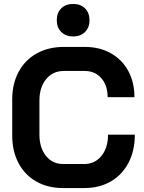

<svg xmlns="http://www.w3.org/2000/svg" viewBox="-20 -946 728 974"><path d="M42 -258V-442Q42 -521 74.5 -581.5Q107 -642 166.5 -675Q226 -708 304 -708H410Q485 -708 542 -676Q599 -644 630.5 -586.5Q662 -529 662 -453H526Q526 -513 494 -549.5Q462 -586 410 -586H304Q248 -586 214 -544.5Q180 -503 180 -436V-264Q180 -197 213 -155.5Q246 -114 300 -114H408Q461 -114 494.5 -155Q528 -196 528 -263H664Q664 -182 632 -120.5Q600 -59 542 -25.5Q484 8 408 8H300Q223 8 164.5 -25Q106 -58 74 -118.5Q42 -179 42 -258ZM268 -843Q268 -881 290.5 -903.5Q313 -926 351 -926Q389 -926 411.5 -903.5Q434 -881 434 -843Q434 -806 411 -783.5Q388 -761 351 -761Q314 -761 291 -783.5Q268 -806 268 -843Z"/></svg>

Font: Bai Jamjuree
Style: Bold
Weight: 700
Designer: Katatrad Aksorn Co.,Ltd.
Foundry: Cadson Demak Co.,Ltd.
Version: Version 1.000; ttfautohint (v1.6)